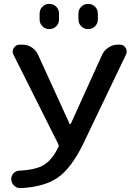

<svg xmlns="http://www.w3.org/2000/svg" viewBox="-20 -960 699 989"><path d="M384 -890Q384 -911 398.5 -925.5Q413 -940 434 -940Q455 -940 469.5 -925.5Q484 -911 484 -890V-860Q484 -839 469.5 -824.5Q455 -810 434 -810Q413 -810 398.5 -824.5Q384 -839 384 -860ZM184 -890Q184 -911 198.5 -925.5Q213 -940 234 -940Q255 -940 269.5 -925.5Q284 -911 284 -890V-860Q284 -839 269.5 -824.5Q255 -810 234 -810Q213 -810 198.5 -824.5Q184 -839 184 -860ZM87 9Q68 10 54 -2.5Q40 -15 38 -35Q37 -53 49 -66.5Q61 -80 80 -81Q165 -85 207 -111Q249 -137 281 -203Q284 -209 280 -218L49 -679Q40 -696 51 -713Q62 -730 81 -730H96Q122 -730 144 -715.5Q166 -701 176 -678L338 -323Q339 -321 341.5 -321Q344 -321 345 -323L506 -678Q517 -701 539 -715.5Q561 -730 586 -730H597Q617 -730 627 -713.5Q637 -697 629 -679L409 -220Q349 -96 279.5 -46.5Q210 3 87 9Z"/></svg>

Font: Rounded Mplus 1c Medium
Style: Regular
Weight: 500
Version: Version 1.059.20150529